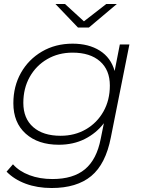

<svg xmlns="http://www.w3.org/2000/svg" viewBox="-20 -745 722 963"><path d="M239 198Q167 198 109 176.5Q51 155 13 116L45 79Q76 114 127.5 133.5Q179 153 243 153Q347 153 406 104Q465 55 485 -48L501 -127Q463 -77 405.5 -48Q348 -19 275 -19Q171 -19 109 -74.5Q47 -130 47 -227Q47 -312 85 -379.5Q123 -447 190.5 -486.5Q258 -526 344 -526Q425 -526 480.5 -491Q536 -456 555 -389L581 -522H629L536 -56Q510 78 437.5 138Q365 198 239 198ZM284 -64Q355 -64 411 -96.5Q467 -129 499 -186Q531 -243 531 -316Q531 -394 481.5 -437.5Q432 -481 344 -481Q273 -481 217 -448.5Q161 -416 129 -359Q97 -302 97 -229Q97 -151 146.5 -107.5Q196 -64 284 -64ZM371 -607 258 -725H306L401 -638L513 -725H566L426 -607Z"/></svg>

Font: Montserrat Light
Style: Italic
Weight: 300
Italic angle: -11.3°
Designer: Julieta Ulanovsky
Foundry: Julieta Ulanovsky
Version: Version 9.000; ttfautohint (v1.8.4.7-5d5b)